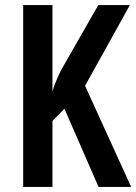

<svg xmlns="http://www.w3.org/2000/svg" viewBox="-20 -734 535 754"><path d="M495 0H367L233 -307L186 -259V0H71V-714H186V-374Q189 -387 197 -407.5Q205 -428 219 -457L366 -714H490L314 -397Z"/></svg>

Font: Noto Sans Malayalam ExtraCondensed SemiBold
Style: Regular
Weight: 600
Width: 2
Designer: Jelle Bosma - Monotype Design Team
Foundry: Monotype Imaging Inc.
Version: Version 2.104; ttfautohint (v1.8.4.7-5d5b)